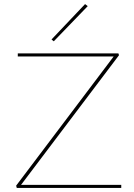

<svg xmlns="http://www.w3.org/2000/svg" viewBox="-20 -919 656 939"><path d="M409 -889 243 -717 232 -726 396 -899ZM83 -15H573V0H62L59 -11L536 -643H67V-658H559L562 -649Z"/></svg>

Font: EauTestSC Thin
Style: Regular
Weight: 250
Designer: Christian Thalmann (Catharsis Fonts)
Version: Version 0.001;PS 000.001;hotconv 1.0.88;makeotf.lib2.5.64775